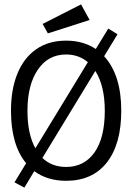

<svg xmlns="http://www.w3.org/2000/svg" viewBox="-20 -812 603 874"><path d="M91 42 46 18 99 -69Q30 -152 30 -308Q30 -406 59.5 -477.5Q89 -549 145 -588Q201 -627 281 -627Q359 -627 416 -589L473 -682L515 -656L454 -556Q532 -471 532 -308Q532 -156 466.5 -72.5Q401 11 281 11Q195 11 136 -33ZM105 -308Q105 -202 141 -137L380 -529Q338 -564 281 -564Q199 -564 152 -494.5Q105 -425 105 -308ZM281 -52Q363 -52 410 -118Q457 -184 457 -308Q457 -421 414 -489L173 -93Q216 -52 281 -52ZM198 -660 174 -703 349 -792 388 -721Z"/></svg>

Font: Inconsolata SemiExpanded
Style: Regular
Weight: 400
Width: 6
Monospace: yes
Designer: Raph Levien, Cyreal, Brenton Simpson
Foundry: Raph Levien, Cyreal, Google
Version: Version 3.100; ttfautohint (v1.8.4.7-5d5b)